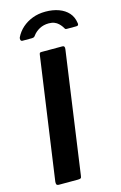

<svg xmlns="http://www.w3.org/2000/svg" viewBox="-141 -1013 678 1073"><g transform="rotate(-15 198.0 -477.0)"><path d="M279 -742Q294 -742 291 -722L192 -18Q191 -6 186.5 -3Q182 0 169 0H61Q49 0 46.5 -6Q44 -12 45 -22L145 -729Q146 -737 148.5 -739.5Q151 -742 158 -742ZM72 -830Q64 -830 61.5 -837Q59 -844 62 -852Q77 -883 102.5 -905.5Q128 -928 162 -941Q196 -954 237 -954Q280 -954 314 -941.5Q348 -929 369 -905.5Q390 -882 395 -847Q397 -840 394.5 -835Q392 -830 383 -830H327Q320 -830 317.5 -835Q315 -840 310 -847Q303 -857 293.5 -866Q284 -875 270.5 -880.5Q257 -886 238 -886Q208 -886 184 -873Q160 -860 145 -839Q141 -833 136 -831.5Q131 -830 127 -830Z"/></g></svg>

Font: Libre Franklin SemiBold
Style: Italic
Weight: 600
Italic angle: -8°
Designer: Pablo Impallari, Rodrigo Fuenzalida, Nhung Nguyen
Foundry: Impallari Type
Version: Version 3.000